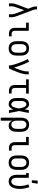

<svg xmlns="http://www.w3.org/2000/svg" viewBox="1995 -2790 1010 5040"><g transform="rotate(90 2500.0 -270.0)"><path d="M69 0V-74Q69 -111 78.5 -147.5Q88 -184 102 -219L209 -504L163 -624Q154 -649 151 -675Q148 -701 148 -728V-735H226V-728Q226 -708 227.5 -688Q229 -668 236 -649L398 -219Q412 -184 421.5 -147.5Q431 -111 431 -74V0H354V-74Q354 -105 345.5 -135Q337 -165 326 -195L248 -400L175 -195Q169 -180 164 -165.5Q159 -151 155 -135.5Q151 -120 149 -104.5Q147 -89 147 -74V0Z M866 0Q845 0 824.5 -3.5Q804 -7 785 -16Q766 -25 751.5 -40Q737 -55 727.5 -74Q718 -93 714.5 -113.5Q711 -134 711 -155V-450H575V-520H789V-155Q789 -138 793 -122Q797 -106 807.5 -93.5Q818 -81 834 -75.5Q850 -70 866 -70H934V0Z M1250 8Q1223 8 1196.5 2.5Q1170 -3 1147.5 -16.5Q1125 -30 1107.5 -50.5Q1090 -71 1079.5 -95.5Q1069 -120 1065 -146.5Q1061 -173 1061 -200V-320Q1061 -347 1065 -373.5Q1069 -400 1079.5 -424.5Q1090 -449 1107.5 -469.5Q1125 -490 1147.5 -503.5Q1170 -517 1196.5 -522.5Q1223 -528 1250 -528Q1277 -528 1303.5 -522.5Q1330 -517 1352.5 -503.5Q1375 -490 1392.5 -469.5Q1410 -449 1420.5 -424.5Q1431 -400 1435 -373.5Q1439 -347 1439 -320V-200Q1439 -173 1435 -146.5Q1431 -120 1420.5 -95.5Q1410 -71 1392.5 -50.5Q1375 -30 1352.5 -16.5Q1330 -3 1303.5 2.5Q1277 8 1250 8ZM1250 -62Q1267 -62 1283.5 -66Q1300 -70 1313.5 -80Q1327 -90 1336.5 -104Q1346 -118 1351.5 -134Q1357 -150 1359.5 -166.5Q1362 -183 1362 -200V-320Q1362 -337 1359.5 -353.5Q1357 -370 1351.5 -386Q1346 -402 1336.5 -416Q1327 -430 1313.5 -440Q1300 -450 1283.5 -454Q1267 -458 1250 -458Q1233 -458 1216.5 -454Q1200 -450 1186.5 -440Q1173 -430 1163.5 -416Q1154 -402 1148.5 -386Q1143 -370 1141 -353.5Q1139 -337 1139 -320V-200Q1139 -183 1141 -166.5Q1143 -150 1148.5 -134Q1154 -118 1163.5 -104Q1173 -90 1186.5 -80Q1200 -70 1216.5 -66Q1233 -62 1250 -62Z M1699 0Q1699 -33 1691.5 -65Q1684 -97 1675 -129Q1666 -161 1656 -192Q1646 -223 1635 -254Q1624 -285 1612 -315.5Q1600 -346 1587 -376.5Q1574 -407 1560 -436.5Q1546 -466 1531 -495L1600 -528Q1625 -481 1646 -432.5Q1667 -384 1686.5 -334.5Q1706 -285 1723 -234.5Q1740 -184 1754 -133Q1765 -160 1776.5 -187Q1788 -214 1798.5 -241.5Q1809 -269 1818 -296.5Q1827 -324 1835 -352.5Q1843 -381 1848.5 -410Q1854 -439 1854 -468V-520H1931V-468Q1931 -427 1922 -386.5Q1913 -346 1900.5 -306.5Q1888 -267 1873.5 -228Q1859 -189 1843.5 -151Q1828 -113 1811 -75Q1794 -37 1776 0Z M2366 0Q2345 0 2324.5 -3.5Q2304 -7 2285 -16Q2266 -25 2251.5 -40Q2237 -55 2227.5 -74Q2218 -93 2214.5 -113.5Q2211 -134 2211 -155V-450H2063V-520H2437V-450H2289V-155Q2289 -138 2293 -122Q2297 -106 2307.5 -93.5Q2318 -81 2334 -75.5Q2350 -70 2366 -70H2434V0Z M2721 8Q2696 8 2671 1.5Q2646 -5 2625.5 -19.5Q2605 -34 2590.5 -55.5Q2576 -77 2567.5 -100.5Q2559 -124 2556 -149.5Q2553 -175 2553 -200V-320Q2553 -345 2556 -370.5Q2559 -396 2567.5 -419.5Q2576 -443 2590.5 -464.5Q2605 -486 2625.5 -500.5Q2646 -515 2671 -521.5Q2696 -528 2721 -528Q2744 -528 2766 -518Q2788 -508 2804 -490.5Q2820 -473 2831 -452.5Q2842 -432 2851 -411Q2855 -438 2859 -465.5Q2863 -493 2868 -520H2945Q2932 -456 2920 -391.5Q2908 -327 2894 -263Q2909 -198 2921.5 -132Q2934 -66 2947 0H2870Q2865 -29 2860.5 -57.5Q2856 -86 2852 -115Q2843 -92 2832 -71Q2821 -50 2805 -32Q2789 -14 2767 -3Q2745 8 2721 8ZM2721 -62Q2736 -62 2749.5 -70.5Q2763 -79 2772 -91Q2781 -103 2787.5 -117Q2794 -131 2799 -145.5Q2804 -160 2808 -174.5Q2812 -189 2815.5 -204Q2819 -219 2822.5 -234Q2826 -249 2828 -264Q2825 -283 2820.5 -302.5Q2816 -322 2811 -341Q2806 -360 2799 -378.5Q2792 -397 2782 -414.5Q2772 -432 2756.5 -445Q2741 -458 2721 -458Q2706 -458 2691 -452.5Q2676 -447 2665.5 -435.5Q2655 -424 2648 -410Q2641 -396 2637 -381Q2633 -366 2632 -350.5Q2631 -335 2631 -320V-200Q2631 -185 2632 -169.5Q2633 -154 2637 -139Q2641 -124 2648 -110Q2655 -96 2665.5 -84.5Q2676 -73 2691 -67.5Q2706 -62 2721 -62Z M3069 215V-320Q3069 -346 3072.5 -372Q3076 -398 3086 -422.5Q3096 -447 3112 -468Q3128 -489 3150.5 -503Q3173 -517 3199 -522.5Q3225 -528 3251 -528Q3277 -528 3303.5 -522.5Q3330 -517 3353 -503.5Q3376 -490 3393 -469Q3410 -448 3420.5 -423.5Q3431 -399 3435 -373Q3439 -347 3439 -320V-200Q3439 -175 3436.5 -150.5Q3434 -126 3426.5 -103Q3419 -80 3405.5 -58.5Q3392 -37 3373 -21.5Q3354 -6 3330 1Q3306 8 3281 8Q3259 8 3237 2Q3215 -4 3197 -18Q3179 -32 3166.5 -50.5Q3154 -69 3147 -91V215ZM3251 -62Q3268 -62 3284 -66.5Q3300 -71 3313.5 -81Q3327 -91 3336.5 -105Q3346 -119 3351.5 -134.5Q3357 -150 3359.5 -166.5Q3362 -183 3362 -200V-320Q3362 -337 3359.5 -353.5Q3357 -370 3351.5 -385.5Q3346 -401 3336.5 -415Q3327 -429 3314 -439Q3301 -449 3284.5 -453.5Q3268 -458 3251 -458Q3235 -458 3219 -453.5Q3203 -449 3190 -438.5Q3177 -428 3168.5 -414Q3160 -400 3155 -384.5Q3150 -369 3148.5 -352.5Q3147 -336 3147 -320V-200Q3147 -184 3148.5 -167.5Q3150 -151 3155 -135.5Q3160 -120 3168.5 -106Q3177 -92 3190 -81.5Q3203 -71 3219 -66.5Q3235 -62 3251 -62Z M3866 0Q3845 0 3824.5 -3.5Q3804 -7 3785 -16Q3766 -25 3751.5 -40Q3737 -55 3727.5 -74Q3718 -93 3714.5 -113.5Q3711 -134 3711 -155V-450H3575V-520H3789V-155Q3789 -138 3793 -122Q3797 -106 3807.5 -93.5Q3818 -81 3834 -75.5Q3850 -70 3866 -70H3934V0Z M4250 8Q4223 8 4196.5 2.5Q4170 -3 4147.5 -16.5Q4125 -30 4107.5 -50.5Q4090 -71 4079.5 -95.5Q4069 -120 4065 -146.5Q4061 -173 4061 -200V-320Q4061 -347 4065 -373.5Q4069 -400 4079.5 -424.5Q4090 -449 4107.5 -469.5Q4125 -490 4147.5 -503.5Q4170 -517 4196.5 -522.5Q4223 -528 4250 -528Q4277 -528 4303.5 -522.5Q4330 -517 4352.5 -503.5Q4375 -490 4392.5 -469.5Q4410 -449 4420.5 -424.5Q4431 -400 4435 -373.5Q4439 -347 4439 -320V-200Q4439 -173 4435 -146.5Q4431 -120 4420.5 -95.5Q4410 -71 4392.5 -50.5Q4375 -30 4352.5 -16.5Q4330 -3 4303.5 2.5Q4277 8 4250 8ZM4250 -62Q4267 -62 4283.5 -66Q4300 -70 4313.5 -80Q4327 -90 4336.5 -104Q4346 -118 4351.5 -134Q4357 -150 4359.5 -166.5Q4362 -183 4362 -200V-320Q4362 -337 4359.5 -353.5Q4357 -370 4351.5 -386Q4346 -402 4336.5 -416Q4327 -430 4313.5 -440Q4300 -450 4283.5 -454Q4267 -458 4250 -458Q4233 -458 4216.5 -454Q4200 -450 4186.5 -440Q4173 -430 4163.5 -416Q4154 -402 4148.5 -386Q4143 -370 4141 -353.5Q4139 -337 4139 -320V-200Q4139 -183 4141 -166.5Q4143 -150 4148.5 -134Q4154 -118 4163.5 -104Q4173 -90 4186.5 -80Q4200 -70 4216.5 -66Q4233 -62 4250 -62Z M4746 8Q4720 8 4694.5 1.5Q4669 -5 4647.5 -19Q4626 -33 4610.5 -54Q4595 -75 4585.5 -99Q4576 -123 4572.5 -148.5Q4569 -174 4569 -200V-450H4523V-520H4647V-200Q4647 -176 4651 -152Q4655 -128 4667 -107.5Q4679 -87 4700.5 -74.5Q4722 -62 4745 -62Q4763 -62 4779.5 -68.5Q4796 -75 4808 -87.5Q4820 -100 4828 -115.5Q4836 -131 4841.5 -147.5Q4847 -164 4851 -181Q4855 -198 4857 -215Q4859 -232 4860.5 -249.5Q4862 -267 4862 -285Q4862 -342 4851 -399Q4840 -456 4819 -510L4892 -535Q4915 -475 4927 -411.5Q4939 -348 4939 -284Q4939 -252 4935.5 -219Q4932 -186 4923.5 -154.5Q4915 -123 4901 -93Q4887 -63 4864 -39Q4841 -15 4810 -3.5Q4779 8 4746 8ZM4711 -600 4722 -755H4803L4777 -600Z"/></g></svg>

Font: Iosevka Curly Slab
Style: Regular
Weight: 400
Monospace: yes
Designer: Belleve Invis
Foundry: Belleve Invis
Version: Version 22.1.2; ttfautohint (v1.8.4)